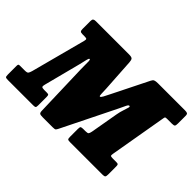

<svg xmlns="http://www.w3.org/2000/svg" viewBox="-184 -1062 1387 1387"><g transform="rotate(45 509.5 -369.0)"><path d="M689.5 -421 487 -11.5Q480 2.5 475 7.5Q470 12.5 448 12.5H347.5Q324.5 12.5 317 8Q309.5 3.5 308.5 -14.5L296 -427Q295 -450 295.5 -472.5Q296 -495 295.2 -510.2Q294.5 -525.5 288.5 -525.5Q281.5 -525 277 -504Q272.5 -483 264.5 -450.5L190.5 -164.5Q186 -147.5 189.5 -141.2Q193 -135 214 -135H241Q255.5 -135 259 -130.8Q262.5 -126.5 262.5 -111.5V-25Q262.5 -7.5 257.5 -3.8Q252.5 0 235 0H-20.5Q-40 0 -45 -4.2Q-50 -8.5 -50 -28V-117Q-50 -128 -47 -131.5Q-44 -135 -33.5 -135H15.5Q39.5 -135 45.2 -142.8Q51 -150.5 56.5 -169.5L168 -590.5Q172 -606.5 168 -610.8Q164 -615 144.5 -615H125.5Q108.5 -615 103.5 -620.8Q98.5 -626.5 98.5 -643.5V-723.5Q98.5 -739.5 105.2 -744.8Q112 -750 127 -750H465Q492.5 -750 499.8 -742Q507 -734 508.5 -712.5L524.5 -458Q526.5 -427.5 526.5 -406.5Q526.5 -385.5 533 -385.5Q540 -385.5 550 -404Q560 -422.5 573 -449L711 -726Q718 -741 728.5 -745.5Q739 -750 762 -750H1037.5Q1054.5 -750 1061.8 -745.8Q1069 -741.5 1069 -724V-647.5Q1069 -627 1064.2 -621Q1059.5 -615 1038.5 -615H992Q975.5 -615 972.2 -612Q969 -609 967 -594.5L892 -160.5Q889 -144 892.5 -139.5Q896 -135 914.5 -135H951.5Q966 -135 969.5 -130.2Q973 -125.5 973 -111V-28Q973 -10 967.2 -5Q961.5 0 943 0H614Q595 0 590.2 -4.5Q585.5 -9 585.5 -28.5V-108Q585.5 -127 590.8 -131Q596 -135 614 -135H634.5Q657 -135 662.2 -140.8Q667.5 -146.5 671.5 -166.5L709 -381Q714 -409.5 722.5 -434.2Q731 -459 735 -474.2Q739 -489.5 730.5 -489.5Q722 -489.5 713.2 -470.8Q704.5 -452 689.5 -421Z"/></g></svg>

Font: Besley* Narrow Fatface
Style: Italic
Weight: 900
Width: 4
Italic angle: -13°
Designer: Owen Earl
Foundry: indestructible type*
Version: Version 3.000; ttfautohint (v1.8.3)